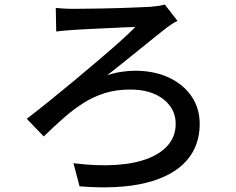

<svg xmlns="http://www.w3.org/2000/svg" viewBox="-20 -776 1040 847"><path d="M226 -741Q238 -740 258 -738.5Q278 -737 300 -737Q316 -737 349.5 -737.5Q383 -738 425.5 -738.5Q468 -739 510.5 -740.5Q553 -742 588.5 -743.5Q624 -745 644 -746Q658 -747 676 -749.5Q694 -752 707 -756L763 -684Q751 -678 737 -669Q723 -660 714 -653Q689 -633 657 -607.5Q625 -582 590 -553.5Q555 -525 520 -497Q485 -469 453 -444Q486 -455 518 -459.5Q550 -464 575 -464Q660 -464 724.5 -434Q789 -404 825 -351Q861 -298 861 -229Q861 -132 801.5 -65.5Q742 1 624 30.5Q506 60 331 46L304 -56Q408 -43 491.5 -48.5Q575 -54 633.5 -77Q692 -100 723.5 -138.5Q755 -177 755 -230Q755 -296 700.5 -338.5Q646 -381 554 -381Q492 -381 441.5 -365Q391 -349 346.5 -320.5Q302 -292 259.5 -254.5Q217 -217 173 -174L98 -252Q140 -284 193.5 -327Q247 -370 303.5 -417Q360 -464 413.5 -509.5Q467 -555 510 -593.5Q553 -632 577 -657Q560 -657 532 -655.5Q504 -654 470.5 -652.5Q437 -651 404 -649.5Q371 -648 345 -646.5Q319 -645 304 -644Q286 -643 264.5 -641Q243 -639 228 -637Z"/></svg>

Font: Noto Sans JP Thin Medium
Style: Regular
Weight: 500
Version: Version 2.004-H2;hotconv 1.0.118;makeotfexe 2.5.65603